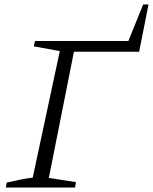

<svg xmlns="http://www.w3.org/2000/svg" viewBox="-20 -837 683 857"><path d="M619 -817H643L601 -606H310L198 -43L319 -24L315 0H6L10 -22Q41 -29 69.5 -35Q98 -41 126 -44L247 -609L131 -630L136 -654H553Z"/></svg>

Font: Piazzolla 8pt ExtraLight
Style: Italic
Weight: 250
Italic angle: -11.3°
Designer: Juan Pablo del Peral
Foundry: Huerta Tipografica
Version: Version 2.001